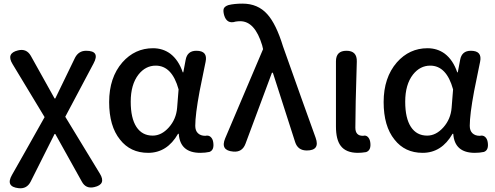

<svg xmlns="http://www.w3.org/2000/svg" viewBox="-20 -830 2730 1059"><path d="M431 171 285 -91H281L149 172Q128 213 83 208Q9 200 46 135L118 8L226 -184L49 -477Q13 -536 79 -552Q126 -564 150 -522L281 -287H285L394 -512Q414 -550 455 -550Q534 -550 496 -480L340 -186L531 128Q567 187 500 202Q453 213 431 171Z M797 13Q699 13 642 -60Q582 -134 582 -267Q582 -402 655 -486Q724 -564 824 -564Q878 -564 919 -534Q965 -499 988 -431H991L1004 -500Q1013 -550 1063 -550Q1127 -550 1114 -489Q1112 -478 1107 -455Q1089 -369 1081 -327Q1057 -198 1057 -136Q1057 -109 1072 -95Q1087 -81 1111 -81Q1112 -81 1113 -81Q1130 -85 1141.5 -75Q1153 -65 1156 -46Q1163 -2 1135 8Q1112 13 1085 13Q973 13 966 -92H962Q902 13 797 13ZM822 -82Q871 -82 911.5 -127.5Q952 -173 957 -236L965 -337Q929 -468 839 -468Q783 -468 744 -419Q701 -364 701 -269Q701 -178 732.5 -130Q764 -82 822 -82Z M1266 6Q1194 0 1222 -67L1431 -559L1426 -580Q1386 -713 1305 -713Q1294 -713 1280 -711Q1231 -695 1216 -747Q1210 -770 1214 -782Q1219 -795 1240 -802Q1272 -810 1318 -810Q1402 -810 1454 -752Q1503 -698 1541 -574L1643 -287L1721 -70Q1746 0 1672 0Q1623 0 1608 -46L1485 -429H1480L1334 -37Q1316 11 1266 6Z M1954 13Q1888 13 1859 -26Q1833 -60 1833 -133V-341V-492Q1833 -550 1891 -550Q1950 -550 1948 -490Q1940 -236 1940 -126Q1940 -81 1981 -81Q1982 -81 1983 -81Q1998 -85 2008.5 -75Q2019 -65 2022 -47Q2029 -1 1999 9Q1975 13 1954 13Z M2311 13Q2213 13 2156 -60Q2096 -134 2096 -267Q2096 -402 2169 -486Q2238 -564 2338 -564Q2392 -564 2433 -534Q2479 -499 2502 -431H2505L2518 -500Q2527 -550 2577 -550Q2641 -550 2628 -489Q2626 -478 2621 -455Q2603 -369 2595 -327Q2571 -198 2571 -136Q2571 -109 2586 -95Q2601 -81 2625 -81Q2626 -81 2627 -81Q2644 -85 2655.5 -75Q2667 -65 2670 -46Q2677 -2 2649 8Q2626 13 2599 13Q2487 13 2480 -92H2476Q2416 13 2311 13ZM2336 -82Q2385 -82 2425.5 -127.5Q2466 -173 2471 -236L2479 -337Q2443 -468 2353 -468Q2297 -468 2258 -419Q2215 -364 2215 -269Q2215 -178 2246.5 -130Q2278 -82 2336 -82Z"/></svg>

Font: GenSenRounded JP M
Style: Regular
Weight: 500
Version: Version 1.501;PS 1;hotconv 16.6.51;makeotf.lib2.5.65220